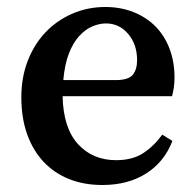

<svg xmlns="http://www.w3.org/2000/svg" viewBox="-20 -514 559 549"><path d="M311 -285Q347 -285 359.5 -300Q372 -315 372 -342Q372 -387 346.5 -417Q321 -447 283 -447Q264 -447 244 -438.5Q224 -430 206.5 -411Q189 -392 177 -361Q165 -330 161 -285ZM159 -239Q161 -148 203 -102Q245 -56 312 -56Q358 -56 388.5 -75.5Q419 -95 444 -129L473 -111Q450 -51 398 -18Q346 15 273 15Q220 15 177.5 -2Q135 -19 104.5 -51.5Q74 -84 57.5 -130.5Q41 -177 41 -236Q41 -293 59.5 -340.5Q78 -388 110.5 -422Q143 -456 187 -475Q231 -494 281 -494Q325 -494 361.5 -479.5Q398 -465 424 -439Q450 -413 464.5 -375.5Q479 -338 479 -292Q479 -277 477 -263.5Q475 -250 472 -239Z"/></svg>

Font: Source Serif Pro Semibold
Style: Regular
Weight: 600
Designer: Frank Grießhammer
Foundry: Adobe Systems Incorporated
Version: Version 1.014;PS Version 1.0;hotconv 1.0.73;makeotf.lib2.5.5